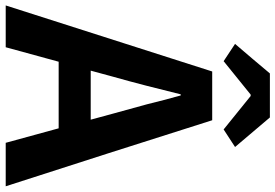

<svg xmlns="http://www.w3.org/2000/svg" viewBox="-174 -818 988 689"><g transform="rotate(90 320.5 -474.0)"><path d="M187 -885 134 -823 196 -782 316 -879H321L441 -782L504 -823L398 -948H319H240ZM526 -370 408 -741H233L-4 0H146L198 -190H317H437L489 0H645ZM351 -506C362 -465 373 -425 384 -386L406 -305H318H230L252 -386C274 -463 295 -547 315 -628H319C330 -589 341 -547 351 -506Z"/></g></svg>

Font: GenSekiGothic2 TW B
Style: Regular
Weight: 700
Version: Version 2.100;PS 2.1;hotconv 16.6.51;makeotf.lib2.5.65220 DE